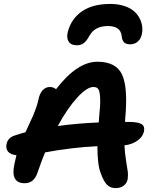

<svg xmlns="http://www.w3.org/2000/svg" viewBox="-20 -963 793 980"><path d="M543 -942.9Q585.9 -942.9 619.1 -930.9Q652.3 -918.9 671.6 -898.7Q690.9 -878.4 699.7 -853.3Q708.5 -828.1 706.1 -800.8Q702.6 -768.6 685.5 -752.7Q668.5 -736.8 644 -736.8Q623.5 -736.8 613.3 -746.8Q603 -756.8 601.1 -779.8Q595.2 -830.1 530.8 -830.1Q463.4 -830.1 436 -779.8Q422.4 -754.4 408 -743.2Q393.6 -731.9 373 -731.9Q341.3 -731.9 329.6 -752Q317.9 -772 327.1 -804.2Q345.2 -868.7 399.4 -905.8Q453.6 -942.9 543 -942.9ZM569.8 -2.9Q543 -2.9 526.1 -20Q509.3 -37.1 494.1 -79.1Q477.1 -121.6 477.1 -216.8Q344.2 -210.4 210 -185.1Q192.9 -144.5 170.9 -80.1Q152.8 -27.8 106 -27.8Q32.7 -27.8 53.2 -124Q56.6 -141.6 64 -170.9Q34.2 -173.8 21.5 -188.7Q8.8 -203.6 13.2 -226.1Q19 -260.7 57.1 -272Q83 -280.8 109.9 -288.1Q113.3 -295.9 128.9 -329.1Q144.5 -362.3 149.9 -375Q155.3 -387.7 163.6 -411.1Q171.9 -434.6 175.8 -453.1Q181.6 -484.4 197 -501.7Q212.4 -519 234.9 -519Q251.5 -519 266.1 -507.8Q374 -647.9 477.1 -647.9Q572.8 -647.9 603.3 -581.8Q633.8 -515.6 619.1 -356.9Q619.1 -354 618.7 -348.6Q618.2 -343.3 618.2 -340.8H634.8Q685.1 -340.8 702.6 -329.6Q720.2 -318.4 714.8 -292Q709.5 -265.6 682.1 -245.6Q654.8 -225.6 615.2 -221.2Q617.2 -183.1 623.5 -142.3Q629.9 -101.6 632.1 -87.9Q634.3 -74.2 631.8 -48.8Q627.9 -27.8 611.3 -15.4Q594.7 -2.9 569.8 -2.9ZM457 -519Q423.8 -519 374.3 -465.1Q324.7 -411.1 274.9 -319.8Q379.4 -334 483.9 -337.9Q484.4 -341.8 484.9 -350.3Q485.4 -358.9 485.8 -362.8Q492.7 -426.3 491.2 -460.9Q489.7 -495.6 482.4 -507.3Q475.1 -519 457 -519Z"/></svg>

Font: Shantell Sans Irregular
Style: Italic
Weight: 600
Italic angle: -11.31°
Designer: Stephen Nixon, Anya Danilova, Shantell Martin
Foundry: Arrow Type
Version: Version 1.006;[9816181b4]